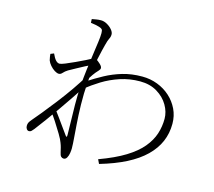

<svg xmlns="http://www.w3.org/2000/svg" viewBox="-114 -921 1228 1104"><g transform="rotate(15 500.0 -369.0)"><path d="M360 -375 363 -420Q406 -448 452 -473Q498 -498 551.5 -514Q605 -530 669 -530Q717 -530 760 -513.5Q803 -497 835.5 -467.5Q868 -438 887 -398.5Q906 -359 906 -312Q906 -255 885 -206Q864 -157 821 -115Q778 -73 712.5 -39.5Q647 -6 558 20L546 -5Q639 -39 699 -76Q759 -113 793 -154Q827 -195 841 -238.5Q855 -282 855 -328Q855 -369 832 -408.5Q809 -448 766 -474Q723 -500 664 -500Q602 -500 546 -481.5Q490 -463 443 -434Q396 -405 360 -375ZM246 -453Q230 -443 220.5 -432Q211 -421 200 -421Q189 -421 174.5 -430Q160 -439 147.5 -453.5Q135 -468 130 -482Q127 -493 126 -502Q125 -511 124 -519L144 -527Q155 -502 166 -490Q177 -478 189 -478Q198 -478 222.5 -488Q247 -498 276 -511.5Q305 -525 329.5 -537Q354 -549 362 -554Q371 -559 375.5 -560Q380 -561 388 -557Q399 -550 412.5 -537.5Q426 -525 426 -515Q426 -507 418.5 -499.5Q411 -492 402 -481Q396 -474 389.5 -464.5Q383 -455 376 -444Q369 -433 361 -422L365 -479Q370 -487 374.5 -499Q379 -511 383 -525Q359 -514 335 -501.5Q311 -489 288.5 -476.5Q266 -464 246 -453ZM211 -206 229 -228Q247 -204 267 -176.5Q287 -149 304 -125Q321 -101 330 -89Q340 -74 340 -94Q340 -125 338.5 -171.5Q337 -218 336.5 -273Q336 -328 339 -381Q343 -437 349.5 -487.5Q356 -538 362 -581Q368 -624 372.5 -656.5Q377 -689 377 -710Q377 -727 372 -732.5Q367 -738 354 -742Q344 -745 331.5 -747.5Q319 -750 303 -752L302 -774Q313 -776 327 -778.5Q341 -781 356 -781Q374 -781 392.5 -770.5Q411 -760 423 -745.5Q435 -731 435 -718Q435 -703 428.5 -691.5Q422 -680 414 -648Q411 -636 405.5 -614Q400 -592 393.5 -561Q387 -530 381.5 -492.5Q376 -455 373 -414Q368 -348 369.5 -282.5Q371 -217 375 -165Q379 -113 381 -84Q382 -69 383 -55Q384 -41 384 -26Q384 -14 381.5 2Q379 18 372 30.5Q365 43 353 43Q344 43 337.5 36.5Q331 30 328 14Q324 -3 321 -15Q318 -27 312 -42Q307 -57 289 -87.5Q271 -118 249.5 -151Q228 -184 211 -206ZM361 -451 356 -377Q337 -346 310 -306Q283 -266 254 -224.5Q225 -183 197 -145Q169 -107 147 -78Q140 -69 134 -63.5Q128 -58 120 -58Q111 -58 105.5 -66Q100 -74 100 -84Q100 -95 103.5 -103Q107 -111 120 -126Q135 -143 165.5 -180.5Q196 -218 232.5 -265Q269 -312 303 -361Q337 -410 361 -451Z"/></g></svg>

Font: Noto Serif HK
Style: Regular
Weight: 200
Designer: Ryoko NISHIZUKA 西塚涼子 (kana & ideographs); Frank Grießhammer (Latin, Greek & Cyrillic); Wenlong ZHANG 张文龙 (bopomofo); San
Foundry: Adobe
Version: Version 2.001;hotconv 1.1.0;makeotfexe 2.6.0